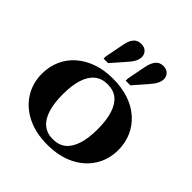

<svg xmlns="http://www.w3.org/2000/svg" viewBox="-208 -941 1107 1107"><g transform="rotate(45 345.5 -387.5)"><path d="M657 -258Q657 -181 618.5 -120Q580 -59 510 -24.5Q440 10 345 10Q251 10 181 -24.5Q111 -59 72.5 -120Q34 -181 34 -258Q34 -317 56 -366.5Q78 -416 119 -452Q160 -488 217 -508Q274 -528 345 -528Q416 -528 473.5 -508.5Q531 -489 572 -452.5Q613 -416 635 -366.5Q657 -317 657 -258ZM203 -259Q203 -186 219 -136Q235 -86 266.5 -60.5Q298 -35 345 -35Q394 -35 425 -60.5Q456 -86 472 -136Q488 -186 488 -259Q488 -332 472 -382Q456 -432 425 -457.5Q394 -483 345 -483Q298 -483 266.5 -457.5Q235 -432 219 -382Q203 -332 203 -259ZM247 -706Q254 -745 271 -765Q288 -785 318 -785Q344 -785 359 -770Q374 -755 374 -733Q374 -715 364 -695.5Q354 -676 331 -651L261 -571H224V-588ZM427 -706Q435 -745 452 -765Q469 -785 498 -785Q524 -785 539 -770Q554 -755 554 -733Q554 -715 544 -695.5Q534 -676 512 -651L442 -571H404V-588Z"/></g></svg>

Font: Roboto Serif 120pt Expanded SemiBold
Style: Regular
Weight: 600
Width: 7
Designer: Greg Gazdowicz
Foundry: Commercial Type
Version: Version 1.008